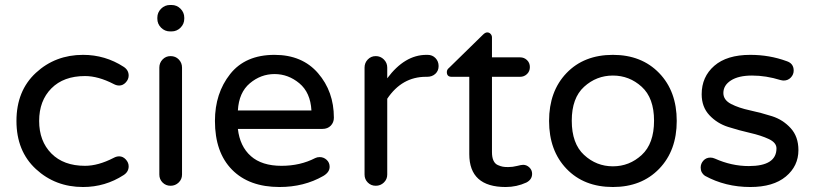

<svg xmlns="http://www.w3.org/2000/svg" viewBox="-20 -740 3262 770"><path d="M458 -113Q473 -113 484.5 -100.5Q496 -88 496 -73Q496 -51 476 -38Q402 10 313 10Q202 10 124 -62Q46 -134 46 -255Q46 -376 124 -448Q202 -520 313 -520Q402 -520 476 -472Q496 -459 496 -437Q496 -422 484.5 -409.5Q473 -397 458 -397Q447 -397 436 -403Q374 -435 321 -435Q235 -435 186 -385.5Q137 -336 137 -255Q137 -174 186 -124.5Q235 -75 321 -75Q374 -75 436 -107Q447 -113 458 -113Z M664 -515Q684 -515 697 -501.5Q710 -488 710 -469V-40Q710 -21 696.5 -8Q683 5 664 5Q645 5 632 -8Q619 -21 619 -40V-469Q619 -488 632 -501.5Q645 -515 664 -515ZM719 -669V-665Q719 -644 704 -629Q689 -614 668 -614H662Q641 -614 626 -629Q611 -644 611 -665V-669Q611 -690 626 -705Q641 -720 662 -720H668Q689 -720 704 -705Q719 -690 719 -669Z M1262 -110Q1278 -110 1290 -99Q1302 -88 1302 -71Q1302 -49 1276 -34Q1199 10 1101 10Q979 10 910.5 -59.5Q842 -129 842 -255Q842 -366 903 -443Q964 -520 1081 -520Q1192 -520 1255.5 -446.5Q1319 -373 1319 -268Q1319 -249 1306.5 -236Q1294 -223 1273 -223H934Q942 -153 986 -114Q1030 -75 1109 -75Q1184 -75 1244 -106Q1252 -110 1262 -110ZM934 -297H1229Q1225 -369 1180.5 -406Q1136 -443 1081 -443Q1026 -443 982 -406Q938 -369 934 -297Z M1695 -520Q1714 -520 1726.5 -507Q1739 -494 1739 -475Q1739 -456 1726 -444Q1713 -432 1693 -432H1688Q1592 -432 1533 -344V-40Q1533 -21 1519.5 -8Q1506 5 1487 5Q1468 5 1455 -8Q1442 -21 1442 -40V-469Q1442 -488 1455 -501.5Q1468 -515 1487 -515Q1506 -515 1519.5 -501.5Q1533 -488 1533 -469V-426Q1603 -520 1690 -520Z M2078 -79Q2092 -79 2103 -68.5Q2114 -58 2114 -43Q2114 -20 2091 -8Q2052 10 2008 10Q1862 10 1862 -122V-432H1791Q1772 -432 1772 -451Q1772 -461 1781 -468L1917 -601Q1926 -610 1934 -610Q1942 -610 1947.5 -604Q1953 -598 1953 -590V-510H2066Q2082 -510 2093.5 -499Q2105 -488 2105 -471Q2105 -454 2093.5 -443Q2082 -432 2066 -432H1953V-130Q1953 -109 1959 -96Q1965 -83 1976.5 -78Q1988 -73 1996.5 -71.5Q2005 -70 2018 -70Q2036 -70 2053.5 -74.5Q2071 -79 2078 -79Z M2438 -520Q2553 -520 2623.5 -447Q2694 -374 2694 -255Q2694 -136 2623.5 -63Q2553 10 2438 10Q2322 10 2252 -63Q2182 -136 2182 -255Q2182 -374 2252 -447Q2322 -520 2438 -520ZM2603 -256Q2603 -347 2553.5 -392Q2504 -437 2438 -437Q2372 -437 2322.5 -392Q2273 -347 2273 -256Q2273 -164 2322.5 -118.5Q2372 -73 2438 -73Q2504 -73 2553.5 -118.5Q2603 -164 2603 -256Z M2881 -367Q2881 -339 2912 -323Q2943 -307 2987.5 -297.5Q3032 -288 3076 -274Q3120 -260 3151 -226Q3182 -192 3182 -138Q3182 -74 3131.5 -32Q3081 10 2989 10Q2889 10 2807 -35Q2790 -47 2790 -68Q2790 -84 2801 -96Q2812 -108 2829 -108Q2838 -108 2847 -104Q2914 -74 2983 -74Q3094 -74 3094 -145Q3094 -168 3063 -182.5Q3032 -197 2988 -207Q2944 -217 2900 -231Q2856 -245 2825 -278Q2794 -311 2794 -362Q2794 -432 2844.5 -476Q2895 -520 2989 -520Q3066 -520 3134 -495Q3163 -486 3163 -457Q3163 -441 3151.5 -429Q3140 -417 3123 -417Q3118 -417 3110 -419Q3052 -437 2996 -437Q2942 -437 2911.5 -417.5Q2881 -398 2881 -367Z"/></svg>

Font: Varela Round
Style: Regular
Weight: 400
Designer: Joe Prince
Foundry: Joe Prince
Version: Version 1.000